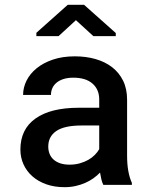

<svg xmlns="http://www.w3.org/2000/svg" viewBox="-20 -774 640 804"><path d="M412.6 0Q407.7 -9.8 404.5 -22.9Q401.4 -36.1 398.9 -51.3Q386.7 -38.6 371.3 -27.6Q356 -16.6 337.2 -8.3Q318.4 0 296.6 4.9Q274.9 9.8 250 9.8Q208 9.8 174.1 -2.2Q140.1 -14.2 116 -35.4Q91.8 -56.6 78.6 -85.4Q65.4 -114.3 65.4 -147.9Q65.4 -232.9 128.7 -277.8Q191.9 -322.8 310.1 -322.8H395.5V-357.4Q395.5 -399.4 367.2 -424.1Q338.9 -448.7 287.1 -448.7Q263.7 -448.7 246.1 -443.1Q228.5 -437.5 216.8 -427.7Q205.1 -418 199.2 -404.8Q193.4 -391.6 193.4 -376.5H76.7Q76.7 -407.2 91.1 -436.3Q105.5 -465.3 133.3 -488Q161.1 -510.7 201.4 -524.4Q241.7 -538.1 293.5 -538.1Q340.3 -538.1 380.4 -526.6Q420.4 -515.1 449.7 -492.4Q479 -469.7 495.6 -435.8Q512.2 -401.9 512.2 -356.4V-121.1Q512.2 -86.4 517.3 -57.9Q522.5 -29.3 532.2 -8.3V0ZM272 -84.5Q294.4 -84.5 314.2 -90.1Q334 -95.7 349.9 -104.7Q365.7 -113.8 377.2 -125.5Q388.7 -137.2 395.5 -149.4V-248.5H321.3Q250 -248.5 216.1 -225.6Q182.1 -202.6 182.1 -160.2Q182.1 -144 187.5 -130.1Q192.9 -116.2 203.9 -106.2Q214.8 -96.2 231.7 -90.3Q248.5 -84.5 272 -84.5ZM464.8 -635.7V-622.6H371.1L297.9 -689.5L225.1 -622.6H132.3V-636.7L263.7 -753.9H332Z"/></svg>

Font: Roboto Mono
Style: Regular
Weight: 500
Designer: Google
Version: Version 2.000986; 2015; ttfautohint (v1.3)